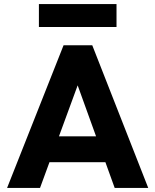

<svg xmlns="http://www.w3.org/2000/svg" viewBox="-20 -930 768 950"><path d="M15 0 294.5 -706H436.5L713.5 0H547.5L336 -586H393L178 0ZM174 -127.5V-255.5H558.5V-127.5ZM172.5 -910H556.5V-796.5H172.5Z"/></svg>

Font: Outfit Thin
Style: Regular
Weight: 100
Designer: Rodrigo Fuenzalida
Foundry: fragTYPE
Version: Version 1.100;gftools[0.9.27]